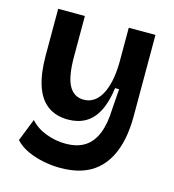

<svg xmlns="http://www.w3.org/2000/svg" viewBox="-105 -611 795 875"><g transform="rotate(15 292.5 -174.0)"><path d="M258 175Q219 175 178.5 167Q138 159 103 143Q68 127 44 101L86 -5Q115 28 160.5 45Q206 62 252 62Q308 62 343.5 39Q379 16 397.5 -30Q416 -76 418 -145L425 -241H406Q397 -172 374 -129Q351 -86 316 -66.5Q281 -47 235 -47Q178 -47 139 -75.5Q100 -104 81 -161.5Q62 -219 62 -302V-523H188V-331Q188 -238 211 -195.5Q234 -153 281 -153Q307 -153 327.5 -166.5Q348 -180 362.5 -205.5Q377 -231 385.5 -269Q394 -307 395 -357V-523H521V-139Q521 -80 511 -31Q501 18 480.5 56.5Q460 95 429 121.5Q398 148 355.5 161.5Q313 175 258 175Z"/></g></svg>

Font: Bricolage Grotesque 28pt SemiBold
Style: Regular
Weight: 600
Version: Version 1.001;gftools[0.9.33.dev8+g029e19f]